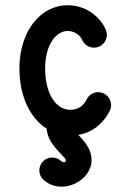

<svg xmlns="http://www.w3.org/2000/svg" viewBox="-20 -516 476 729"><path d="M309.1 -138.7C297.9 -115.7 279.3 -99.1 246.1 -99.1C196.3 -99.1 151.4 -154.3 151.4 -256.3C151.4 -347.7 193.8 -398.4 236.8 -398.4C267.6 -398.4 287.1 -376.5 291.5 -365.7C298.8 -347.7 316.4 -335 336.9 -335C363.8 -335 385.7 -356.9 385.7 -383.8C385.7 -390.1 384.3 -397 382.3 -401.9C366.7 -440.4 316.9 -496.1 236.8 -496.1C133.3 -496.1 53.7 -396.5 53.7 -256.3C53.7 -150.4 94.7 -66.9 157.2 -27.3C158.7 -6.8 166.5 13.7 181.6 34.2C207.5 68.4 230 84 230 92.8C230 100.1 222.2 104.5 210.4 94.2C202.1 86.9 190.4 82 178.2 82C151.4 82 129.4 104 129.4 130.9C129.4 145.5 135.7 158.7 146 167.5C215.8 228.5 327.6 169.9 327.6 92.8C327.6 48.8 300.8 21.5 277.3 -3.9C340.8 -14.6 378.4 -58.1 397 -95.7C399.9 -101.6 401.9 -109.4 401.9 -117.2C401.9 -144 379.9 -166 353 -166C334 -166 317.4 -155.3 309.1 -138.7Z"/></svg>

Font: Velvelyne Book
Style: Bold
Weight: 700
Designer: Manon Van der Borght et Mariel Nils
Foundry: Velvetyne
Version: Version 1.070;Glyphs 3.3.1 (3343)